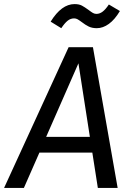

<svg xmlns="http://www.w3.org/2000/svg" viewBox="-52 -920 639 940"><path d="M400 -173H141L65 0H-32L284 -689H403L524 0H427ZM388 -250 332 -610 174 -250ZM348 -812Q336 -821 328 -825.5Q320 -830 311 -830Q293 -830 278.5 -818Q264 -806 248 -782L196 -814Q249 -900 313 -900Q335 -900 349 -892.5Q363 -885 382 -871Q395 -861 403 -856.5Q411 -852 420 -852Q436 -852 450.5 -863Q465 -874 481 -898L535 -866Q510 -824 481 -803Q452 -782 422 -782Q399 -782 382.5 -790Q366 -798 348 -812Z"/></svg>

Font: FiraGO
Style: Italic
Weight: 400
Italic angle: -8°
Designer: bBox Type GmbH
Foundry: bBox Type GmbH
Version: Version 1.001